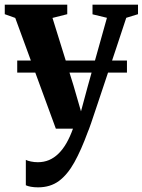

<svg xmlns="http://www.w3.org/2000/svg" viewBox="-26 -553 612 825"><path d="M137.5 252Q120.5 252 106.8 249.5Q93 247 85 243V134Q92.5 138 107 141Q121.5 144 136.5 144Q162.5 144 184.5 134.8Q206.5 125.5 225.2 107.2Q244 89 259.5 62Q275 35 287.5 0H214L39.5 -476L-5.5 -492V-533H263V-492L199.5 -476L290 -185L322 -74.5L351 -182L433.5 -476.5L371.5 -491.5V-533H567V-492L516.5 -476.5Q495.5 -412 473.2 -345.5Q451 -279 430.5 -218Q410 -157 393.5 -107.2Q377 -57.5 366 -25.5Q355 6.5 351.5 13.5Q323 91.5 293.5 144.5Q264 197.5 227 224.8Q190 252 137.5 252ZM519.5 -293V-241H48V-293Z"/></svg>

Font: Merriweather 72pt
Style: Bold
Weight: 700
Version: Version 2.100